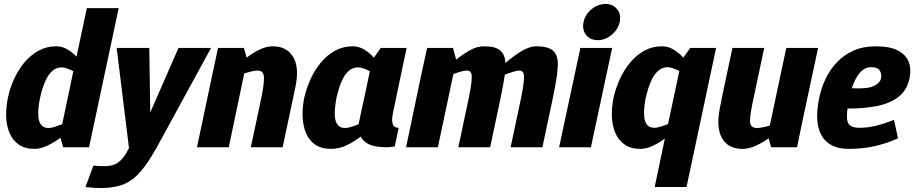

<svg xmlns="http://www.w3.org/2000/svg" viewBox="-20 -741 4604 966"><path d="M291 -402Q264 -402 245.5 -386Q227 -370 214.5 -346Q202 -322 194 -296Q186 -270 182 -250Q177 -229 174 -203Q171 -177 173 -153Q175 -129 187 -113Q199 -97 225 -97Q237 -97 254.5 -102.5Q272 -108 293 -116L349 -383Q333 -391 317.5 -396.5Q302 -402 291 -402ZM417 -700H577L443 -70L428 0H298L284 -48Q253 -25 219 -8.5Q185 8 153 8Q105 8 74 -14Q43 -36 27.5 -73Q12 -110 11 -156Q10 -202 20 -250Q30 -298 51 -344Q72 -390 103 -427Q134 -464 174 -486Q214 -508 262 -508Q293 -508 318.5 -493Q344 -478 365 -456Z M450 92Q452 92 464.5 93.5Q477 95 505 95Q546 95 570 79.5Q594 64 613 33L629 4L567 -500H731L736 -175L878 -500H1042L769 0Q726 77 687.5 122Q649 167 602 186Q555 205 489 205Q476 205 456 204Q436 203 410 200Z M1402 0H1242L1295 -250Q1309 -318 1308 -352Q1307 -386 1275 -386Q1264 -386 1246.5 -382Q1229 -378 1209 -372L1131 0H971L1047 -360L1077 -500H1207L1221 -451Q1252 -475 1286 -491.5Q1320 -508 1351 -508H1352Q1423 -508 1455 -454.5Q1487 -401 1466 -302L1455 -250Z M1782 -402Q1755 -402 1736.5 -386Q1718 -370 1705.5 -346Q1693 -322 1685.5 -296Q1678 -270 1673 -250Q1669 -229 1666 -203Q1663 -177 1665 -153Q1667 -129 1679 -113Q1691 -97 1717 -97Q1729 -97 1746.5 -102.5Q1764 -108 1784 -116L1808 -228L1813 -250L1841 -383Q1825 -391 1809 -396.5Q1793 -402 1782 -402ZM1931 0Q1869 0 1837.5 -14.5Q1806 -29 1795 -54Q1763 -29 1725 -10.5Q1687 8 1644 8Q1596 8 1565 -14Q1534 -36 1519 -73Q1504 -110 1502.5 -156Q1501 -202 1511 -250Q1522 -298 1543 -344Q1564 -390 1595 -427Q1626 -464 1666 -486Q1706 -508 1754 -508Q1786 -508 1813 -491.5Q1840 -475 1861 -451L1896 -500H2026L2011 -430L1968 -225L1962 -196Q1957 -176 1954 -153Q1951 -130 1957 -114Q1963 -98 1986 -98L1966 -4Z M2762 -250 2709 0H2549L2602 -250Q2616 -318 2616.5 -352Q2617 -386 2593 -386Q2582 -386 2562 -380Q2542 -374 2520 -366Q2518 -351 2515 -335Q2512 -319 2509 -302L2499 -250L2446 0H2286L2339 -250Q2353 -318 2353.5 -352Q2354 -386 2330 -386Q2318 -386 2299 -381Q2280 -376 2261 -368L2183 0H2023L2101 -372L2129 -500H2259L2275 -441Q2308 -468 2344 -488Q2380 -508 2414 -508H2415H2416H2415Q2474 -508 2497.5 -486.5Q2521 -465 2523 -424Q2559 -456 2601 -482Q2643 -508 2678 -508Q2741 -508 2764.5 -484Q2788 -460 2786.5 -414Q2785 -368 2772 -302Z M2988 -539Q2949 -539 2928.5 -565.5Q2908 -592 2916 -630Q2924 -668 2956 -694.5Q2988 -721 3027 -721Q3064 -721 3085 -694.5Q3106 -668 3098 -630Q3089 -592 3057 -565.5Q3025 -539 2988 -539ZM2793 0 2900 -500H3060L2953 0Z M3229 -250Q3225 -230 3222 -204Q3219 -178 3221 -154Q3223 -130 3235 -114Q3247 -98 3273 -98Q3285 -98 3303 -103.5Q3321 -109 3341 -117L3398 -384Q3381 -392 3365.5 -397.5Q3350 -403 3339 -403Q3313 -403 3294 -387Q3275 -371 3262.5 -347Q3250 -323 3242 -297Q3234 -271 3229 -250ZM3067 -250Q3078 -298 3099 -344Q3120 -390 3151 -427Q3182 -464 3222 -486Q3262 -508 3310 -508Q3342 -508 3369 -491.5Q3396 -475 3418 -451L3453 -500H3583L3568 -430L3434 200H3274L3325 -44Q3296 -22 3264 -7Q3232 8 3201 8Q3153 8 3122 -14Q3091 -36 3075.5 -73Q3060 -110 3058.5 -156Q3057 -202 3067 -250Z M3715 8Q3644 8 3613 -45.5Q3582 -99 3602 -198L3612 -250L3665 -500H3825L3772 -250Q3754 -170 3753.5 -133.5Q3753 -97 3788 -97Q3801 -97 3818 -100.5Q3835 -104 3853 -109L3936 -500H4096L4019 -140L3990 0H3860L3847 -45Q3816 -23 3782 -7.5Q3748 8 3716 8H3715Z M4363 -403Q4331 -403 4306.5 -375.5Q4282 -348 4266 -297Q4344 -293 4375.5 -308Q4407 -323 4413 -347Q4417 -367 4407 -385Q4397 -403 4363 -403ZM4478 -138 4498 -45Q4498 -45 4467 -32Q4436 -19 4379.5 -5.5Q4323 8 4247 8Q4191 8 4151.5 -18Q4112 -44 4097.5 -101Q4083 -158 4102 -250Q4112 -298 4133.5 -344Q4155 -390 4190 -427Q4225 -464 4273.5 -486Q4322 -508 4386 -508Q4457 -508 4497.5 -487Q4538 -466 4552 -429.5Q4566 -393 4556 -347Q4543 -285 4498.5 -252Q4454 -219 4389.5 -207Q4325 -195 4253 -195H4244Q4236 -137 4250 -117.5Q4264 -98 4303 -98Q4345 -98 4385.5 -108Q4426 -118 4452 -128Q4478 -138 4478 -138Z"/></svg>

Font: Epunda Sans ExtraBold
Style: Italic
Weight: 800
Italic angle: -12.0243°
Designer: Simon Atzbach
Foundry: typofactur
Version: Version 2.204; ttfautohint (v1.8.4.7-5d5b)